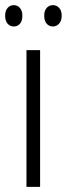

<svg xmlns="http://www.w3.org/2000/svg" viewBox="-35 -727 260 747"><path d="M121 0H68V-532H121ZM-15 -666Q-15 -685 -5.5 -696Q4 -707 19 -707Q33 -707 42.5 -696Q52 -685 52 -666Q52 -645 42.5 -634.5Q33 -624 19 -624Q4 -624 -5.5 -635Q-15 -646 -15 -666ZM137 -666Q137 -685 146.5 -696Q156 -707 171 -707Q185 -707 195 -696.5Q205 -686 205 -666Q205 -646 195 -635Q185 -624 171 -624Q156 -624 146.5 -635Q137 -646 137 -666Z"/></svg>

Font: Noto Sans Thai ExtCond Light
Style: Regular
Weight: 300
Width: 2
Designer: Monotype Design Team
Foundry: Monotype Imaging Inc.
Version: Version 2.002; ttfautohint (v1.8.4.7-5d5b)